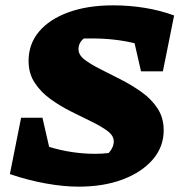

<svg xmlns="http://www.w3.org/2000/svg" viewBox="-20 -687 672 719"><path d="M508 -420 484 -525Q411 -543 324 -543Q308 -543 294 -543Q274 -527 274 -503Q274 -481 297 -463.5Q320 -446 356 -428Q392 -410 433 -389Q474 -368 510.5 -342Q547 -316 570 -281Q593 -246 593 -199Q593 -137 552 -89.5Q511 -42 439.5 -15Q368 12 274 12Q218 12 151.5 0Q85 -12 17 -35L59 -246H139L164 -137Q249 -111 337 -111Q362 -111 387 -114Q406 -135 406 -158Q406 -179 382.5 -196.5Q359 -214 323 -231.5Q287 -249 246 -269.5Q205 -290 169 -316Q133 -342 110 -377Q87 -412 87 -459Q87 -522 126 -568.5Q165 -615 236.5 -641Q308 -667 404 -667Q464 -667 522.5 -657.5Q581 -648 632 -629L590 -420Z"/></svg>

Font: Piazzolla ExtraBold
Style: Italic
Weight: 800
Italic angle: -11.3°
Designer: Juan Pablo del Peral
Foundry: Huerta Tipografica
Version: Version 1.330